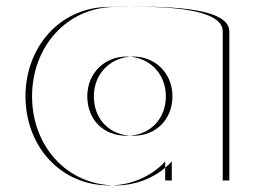

<svg xmlns="http://www.w3.org/2000/svg" viewBox="-20 -549 775 584"><path d="M265.5 -256C265.5 -327 318.5 -377 385.5 -377C451.5 -377 504.5 -327 504.5 -256C504.5 -186 454.5 -136 385.5 -136C313.5 -136 265.5 -186 265.5 -256ZM677.5 -454V0H502.5V-58C464.5 -16 402.5 15 332.5 15C182.5 15 77.5 -106 77.5 -256C77.5 -406 182.5 -528 332.5 -528C401.5 -528 677 -541 677.5 -454ZM245.5 -256C245.5 -186 293.5 -136 365.5 -136C434.5 -136 484.5 -186 484.5 -256C484.5 -327 431.5 -377 365.5 -377C298.5 -377 245.5 -327 245.5 -256ZM657.5 -454C657 -541 381.5 -528 312.5 -528C162.5 -528 57.5 -406 57.5 -256C57.5 -106 162.5 15 312.5 15C382.5 15 444.5 -16 482.5 -58V0H657.5Z"/></svg>

Font: Hussar Plate
Style: Regular
Weight: 700
Foundry: Cannot Into Space Fonts
Version: Version 0.798247